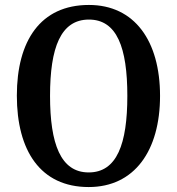

<svg xmlns="http://www.w3.org/2000/svg" viewBox="-20 -745 715 775"><path d="M338 10C523 10 626 -137 626 -358C626 -580 523 -725 339 -725C143 -725 48 -580 48 -359C48 -137 143 10 338 10ZM338 -49C225 -49 182 -164 182 -358C182 -553 225 -666 339 -666C452 -666 494 -553 494 -358C494 -164 452 -49 338 -49Z"/></svg>

Font: Noto Serif Bengali Condensed
Style: Regular
Weight: 400
Width: 3
Designer: Juan Bruce, Universal Thirst, Indian Type Foundry and the Monotype Design Team.
Foundry: Monotype Imaging Inc.
Version: Version 2.003